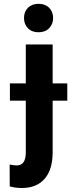

<svg xmlns="http://www.w3.org/2000/svg" viewBox="-20 -758 385 992"><path d="M252 -528.3V28.3Q252 118.7 210.4 166Q168.9 213.4 92.8 213.4Q60.5 213.4 30.3 205.1L29.8 92.3Q52.7 96.7 66.4 96.7Q112.3 96.7 113.3 32.2V-528.3ZM104 -665Q104 -697.3 124.5 -717.8Q145 -738.3 179.2 -738.3Q213.4 -738.3 233.9 -717.8Q254.4 -697.3 254.4 -665Q254.4 -633.3 234.1 -612.3Q213.9 -591.3 179.2 -591.3Q144.5 -591.3 124.3 -612.3Q104 -633.3 104 -665ZM327.6 -237.8H31.2V-327.1H327.6Z"/></svg>

Font: Roboto Condensed
Style: Bold
Weight: 700
Designer: Google
Version: Version 2.134; 2016